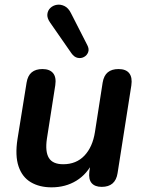

<svg xmlns="http://www.w3.org/2000/svg" viewBox="-20 -793 619 823"><path d="M201 10Q149 10 112 -12Q75 -34 59.5 -80Q44 -126 55 -197L94 -439Q99 -469 116 -483Q133 -497 162 -497Q193 -497 207.5 -479.5Q222 -462 217 -428L181 -198Q173 -143 189.5 -116Q206 -89 251 -89Q307 -89 342 -126Q377 -163 387 -227L420 -439Q425 -469 442 -483Q459 -497 488 -497Q520 -497 534 -479Q548 -461 543 -427L484 -51Q475 8 416 8Q387 8 373 -8Q359 -24 363 -57L373 -129L380 -102Q354 -47 307.5 -18.5Q261 10 201 10ZM286 -565 195 -696Q181 -716 183 -732.5Q185 -749 196.5 -759.5Q208 -770 224 -772.5Q240 -775 256.5 -767Q273 -759 284 -737L354 -600Q363 -583 358 -569.5Q353 -556 340.5 -549Q328 -542 313 -545Q298 -548 286 -565Z"/></svg>

Font: Nunito ExtraLight
Style: Bold Italic
Weight: 700
Italic angle: -9°
Version: Version 3.602